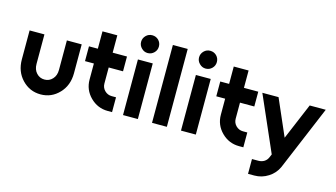

<svg xmlns="http://www.w3.org/2000/svg" viewBox="-101 -1095 2920 1667"><g transform="rotate(15 1359.5 -261.5)"><path d="M49.7 -500V-240Q49.7 -131 117.7 -59.7Q186 12 284.3 12Q381.7 12 450 -59.7Q518 -131 518 -240V-500H384.7V-234.7Q384.7 -183.7 355.7 -152.7Q327 -121.3 284.3 -121.3Q240.7 -121.3 212 -152.7Q183 -183.7 183 -234.7V-500Z M663 -656V-500H583.3V-367H663V-223Q663 -130.8 728.3 -65.7Q794.3 0 886 0H924.7V-133.3H886Q848.6 -133.3 822.1 -159.8Q796.3 -185.6 796.3 -223V-367H925V-500H796.3V-656Z M1023.3 0H1156.7V-500H1023.3ZM1170.3 -655.3Q1170.3 -688.7 1147.3 -712.3Q1123.7 -735.3 1090.3 -735.3Q1057.3 -735.3 1034.3 -712.3Q1010.3 -688.3 1010.3 -655.3Q1010.3 -622.7 1034.3 -599.3Q1057.7 -575.3 1090.3 -575.3Q1123.3 -575.3 1147.3 -599.3Q1170.3 -622.3 1170.3 -655.3Z M1284 -700V0H1417.3V-700Z M1544.3 0H1677.7V-500H1544.3ZM1691.3 -655.3Q1691.3 -688.7 1668.3 -712.3Q1644.7 -735.3 1611.3 -735.3Q1578.3 -735.3 1555.3 -712.3Q1531.3 -688.3 1531.3 -655.3Q1531.3 -622.7 1555.3 -599.3Q1578.7 -575.3 1611.3 -575.3Q1644.3 -575.3 1668.3 -599.3Q1691.3 -622.3 1691.3 -655.3Z M1843 -656V-500H1763.3V-367H1843V-223Q1843 -130.8 1908.3 -65.7Q1974.3 0 2066 0H2104.7V-133.3H2066Q2028.6 -133.3 2002.1 -159.8Q1976.3 -185.6 1976.3 -223V-367H2105V-500H1976.3V-656Z M2141.7 -500 2359 -4 2346.3 25.7Q2335.3 51.3 2313 65Q2290.3 79 2260.3 79H2203.7V212H2260.3Q2327.7 212 2384.7 175.3Q2441.3 139.7 2468.7 78.7L2711.7 -500H2567.3L2429.7 -173.3L2287.3 -500Z"/></g></svg>

Font: Unageo Variable
Style: Regular
Weight: 300
Designer: Richard Sepsi
Foundry: Richard Sepsi
Version: Version 2.200